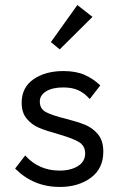

<svg xmlns="http://www.w3.org/2000/svg" viewBox="-20 -732 480 762"><path d="M40 -63 80 -115Q134 -55 216 -55Q261 -55 289.5 -73Q318 -91 318 -123Q318 -154 292 -169Q266 -184 210 -200Q163 -213 134.5 -225Q106 -237 86 -261Q66 -285 66 -324Q66 -385 113 -417.5Q160 -450 232 -450Q282 -450 316.5 -434.5Q351 -419 378 -393L336 -339Q316 -362 291.5 -373.5Q267 -385 231 -385Q188 -385 163 -369.5Q138 -354 138 -329Q138 -300 162.5 -287Q187 -274 240 -261Q287 -249 317 -237Q347 -225 368.5 -199.5Q390 -174 390 -130Q390 -63 340.5 -26.5Q291 10 217 10Q113 10 40 -63ZM182 -565 287 -712 347 -665 217 -536Z"/></svg>

Font: Tilda Sans
Style: Regular
Weight: 400
Designer: ParaType Ltd
Foundry: ParaType Ltd
Version: Version 1.002W